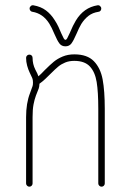

<svg xmlns="http://www.w3.org/2000/svg" viewBox="-20 -702 492 722"><path d="M90.3 -496.6Q95.7 -496.6 99.1 -493.2Q102.5 -489.7 102.5 -484.4Q102.5 -460.9 112.8 -440.4Q121.6 -424.3 124.5 -415Q135.7 -424.8 148.4 -438.5Q168 -458 182.1 -469.7Q196.3 -481.4 215.8 -489.5Q235.4 -497.6 259.3 -497.6Q308.1 -497.6 333 -471.9Q357.9 -446.3 366 -403.1Q374 -359.9 374 -292.5V-12.2Q374 -7.3 370.6 -3.7Q367.2 0 361.8 0Q356.9 0 353.3 -3.7Q349.6 -7.3 349.6 -12.2V-292.5Q349.6 -356 343.5 -393.6Q337.4 -431.2 317.9 -452.1Q298.3 -473.1 259.3 -473.1Q240.2 -473.1 225.3 -467Q210.4 -460.9 199.2 -451.7Q188 -442.4 171.4 -425.8Q161.6 -416 150.6 -405.5Q139.6 -395 128.4 -387.2Q127.9 -376 125.7 -369.6Q123.5 -363.3 115.2 -342.8Q109.4 -327.1 106 -308.8Q102.5 -290.5 102.5 -261.2V-12.2Q102.5 -7.3 99.1 -3.7Q95.7 0 90.3 0Q85.4 0 81.8 -3.7Q78.1 -7.3 78.1 -12.2V-261.2Q78.1 -314 92.8 -351.6Q101.1 -374 102.5 -378.4Q104 -382.8 104 -392.1Q104 -401.9 101.3 -408.4Q98.6 -415 91.3 -429.7Q85.9 -440.9 82 -455.3Q78.1 -469.7 78.1 -484.4Q78.1 -489.7 81.8 -493.2Q85.4 -496.6 90.3 -496.6ZM285.6 -611.8Q277.3 -597.7 267.6 -574.7Q256.8 -549.8 248.8 -538.8Q240.7 -527.8 226.1 -527.8Q211.4 -527.8 203.4 -538.6Q195.3 -549.3 185.1 -573.2Q173.8 -600.1 165 -613.8Q141.1 -651.4 101.6 -657.7Q97.2 -658.2 94.2 -661.9Q91.3 -665.5 91.3 -669.9Q91.3 -675.3 95.7 -679.2Q100.1 -683.1 105.5 -682.1Q133.8 -677.2 152.8 -662.8Q171.9 -648.4 185.5 -626.5Q193.4 -614.7 199.7 -601.3Q206.1 -587.9 210.4 -576.7Q216.3 -563.5 219.5 -557.9Q222.7 -552.2 226.1 -552.2Q229.5 -552.2 232.7 -557.9Q235.8 -563.5 242.2 -577.6Q254.9 -607.9 265.1 -624.5Q294.9 -673.8 346.7 -682.1Q352.1 -683.1 356.4 -679.2Q360.8 -675.3 360.8 -669.9Q360.8 -665.5 358.2 -661.9Q355.5 -658.2 350.6 -657.7Q328.1 -654.3 312.7 -642.3Q297.4 -630.4 285.6 -611.8Z"/></svg>

Font: Velvelyne Light
Style: Regular
Weight: 200
Designer: Manon Van der Borght et Mariel Nils
Foundry: Velvetyne
Version: Version 1.070